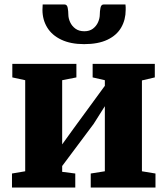

<svg xmlns="http://www.w3.org/2000/svg" viewBox="-20 -837 748 857"><path d="M33.5 0V-62.5L92.5 -72.5V-479L35 -491.5V-552H321V-491.5L257.5 -479V-192.5L309 -264L448 -454V-479L393.5 -491.5V-552H671V-491.5L613.5 -478V-72.5L674 -62.5V0H385V-62.5L448 -72.5V-363L398 -284L257.5 -96V-70L316 -62.5V0ZM268 -817Q279.5 -817 282.2 -802Q285 -787 285 -773Q285 -755.5 293 -738Q301 -720.5 316.8 -709Q332.5 -697.5 356.5 -697.5Q379.5 -697.5 394.8 -709Q410 -720.5 417.8 -738Q425.5 -755.5 425.5 -773Q425.5 -787 428.5 -802Q431.5 -817 442.5 -817H540Q541 -813 541 -805Q541 -797 541 -793Q541 -749 521 -714.2Q501 -679.5 459.8 -659.8Q418.5 -640 355.5 -640Q295.5 -640 253.8 -659.8Q212 -679.5 190.8 -714.2Q169.5 -749 169.5 -793Q169.5 -799 170 -805Q170.5 -811 170.5 -817Z"/></svg>

Font: Merriweather 28pt Black
Style: Regular
Weight: 900
Version: Version 2.100